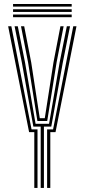

<svg xmlns="http://www.w3.org/2000/svg" viewBox="-20 -930 419 950"><path d="M181.4 0V-303.6H145L88.1 -620.7L52.2 -800H68L103.9 -620.7L156 -317.4H222.7L275 -620.7L310.7 -800H326.5L290.8 -620.7L233.7 -303.6H197.3V0ZM149.7 0V-276.1H124L20.3 -800H36.1L136.1 -289.9H165.6V0ZM213.1 0V-289.9H242.6L342.5 -800H358.4L254.7 -276.1H228.9V0ZM165.1 -331.2 119 -620.7 83.9 -800H99.7L134.5 -620.7L176.8 -345H201.6L244.5 -620.7L279 -800H294.8L259.9 -620.7L213.6 -331.2ZM44.6 -897.2V-910.3H334.7V-897.2ZM44.6 -845V-858.1H334.7V-845ZM44.6 -871.1V-884.2H334.7V-871.1Z"/></svg>

Font: Big Shoulders Inline Text Thin
Style: Regular
Weight: 100
Designer: Patric King
Foundry: XO Type Co
Version: Version 2.002